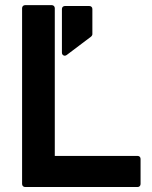

<svg xmlns="http://www.w3.org/2000/svg" viewBox="-20 -731 596 751"><path d="M78.1 0.5Q73.2 0.5 69.8 -2.9Q66.4 -6.3 66.4 -11.2V-699.2Q66.4 -704.1 69.8 -707.5Q73.2 -710.9 78.1 -710.9H182.6Q187.5 -710.9 190.9 -707.5Q194.3 -704.1 194.3 -699.2V-121.1H518.1Q523.4 -121.1 526.6 -117.9Q529.8 -114.7 529.8 -109.4V-11.2Q529.8 -6.3 526.6 -2.9Q523.4 0.5 518.1 0.5ZM241.2 -516.1Q234.4 -511.2 228.3 -514.4Q222.2 -517.6 222.2 -525.4V-695.8Q222.2 -701.2 225.6 -704.3Q229 -707.5 233.9 -707.5H329.1Q334.5 -707.5 337.9 -704.3Q341.3 -701.2 341.3 -695.8V-597.2Q341.3 -594.7 339.6 -591.8Q337.9 -588.9 336.4 -587.9Z"/></svg>

Font: Alte DIN 1451 Mittelschrift
Style: Bold
Weight: 700
Designer: Peter Wiegel
Foundry: Peter Wiegel
Version: Version 1.003